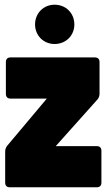

<svg xmlns="http://www.w3.org/2000/svg" viewBox="-20 -796 454 816"><path d="M403 -398V-532C403 -545 396 -552 383 -552H25C12 -552 5 -545 5 -532V-397C5 -384 12 -377 25 -377H179L11 -177C5 -169 2 -162 2 -152V-20C2 -7 9 0 22 0H391C404 0 411 -7 411 -20V-155C411 -168 404 -175 391 -175H217L394 -373C400 -380 403 -388 403 -398ZM129 -692C129 -645 165 -609 212 -609C260 -609 296 -645 296 -692C296 -740 260 -776 212 -776C165 -776 129 -740 129 -692Z"/></svg>

Font: Malmofest Black-Rounded
Style: Regular
Weight: 800
Designer: Jonny Pinhorn (Poppins), Kolossal
Version: Version 1.004;Glyphs 3.1.2 (3151)